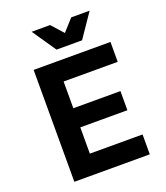

<svg xmlns="http://www.w3.org/2000/svg" viewBox="-182 -1167 1113 1290"><g transform="rotate(-20 375.0 -522.5)"><path d="M123.7 -800H673.1V-657.8H286.3V-466.8H623.1V-330H286.3V-142.2H663.1V0H123.7ZM497.5 -875.5H314.8L198.9 -1045.3H330.5L452.9 -909.2H359.3L481.7 -1045.3H613.3Z"/></g></svg>

Font: Martian Mono Custom sWd Rg
Style: Regular
Weight: 400
Width: 6
Monospace: yes
Designer: Alex Havermale
Foundry: Evil Martians
Version: Version 1.000